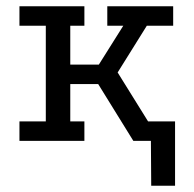

<svg xmlns="http://www.w3.org/2000/svg" viewBox="-20 -449 619 612"><path d="M462 143 461 0H405L293 -181H204V-62H249V0H42V-62H126V-367H42V-429H249V-367H204V-243H295L373 -367H322V-429H532V-367H448L355 -218L452 -62H538V143Z"/></svg>

Font: Podkova VF Beta
Style: Regular
Weight: 400
Designer: Ilya Yudin
Foundry: Cyreal (www.cyreal.org)
Version: Version 2.100